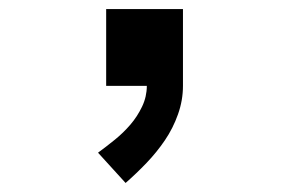

<svg xmlns="http://www.w3.org/2000/svg" viewBox="-20 -190 640 425"><path d="M258 215 197 148Q216 134 234.5 119Q253 104 268.5 86Q284 68 294.5 46Q305 24 305 0H215V-170H385V0Q385 32 374 63Q363 94 345 120.5Q327 147 304.5 170.5Q282 194 258 215Z"/></svg>

Font: Iosevka SS04 Extended
Style: Bold
Weight: 700
Width: 7
Monospace: yes
Designer: Belleve Invis
Foundry: Belleve Invis
Version: Version 19.0.0; ttfautohint (v1.8.4)